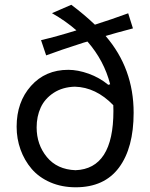

<svg xmlns="http://www.w3.org/2000/svg" viewBox="-20 -775 631 806"><path d="M423.3 -624Q541 -487.8 541 -301.8Q541 -154.3 479.5 -71.5Q418 11.2 297.9 11.2Q239.3 11.2 191.4 -9.5Q143.6 -30.3 113 -65.9Q82.5 -101.6 66.2 -147Q49.8 -192.4 49.8 -243.2Q49.8 -346.7 110.1 -414.3Q170.4 -481.9 266.6 -481.9Q306.6 -481.9 352.3 -465.6Q397.9 -449.2 434.6 -418.9L442.4 -421.4Q417 -520.5 347.2 -600.6L331.5 -596.2Q228 -563 173.8 -542.5L152.3 -606.4Q221.2 -622.6 300.8 -647.5Q255.9 -687 198.2 -719.7L279.3 -754.9Q334.5 -713.4 378.4 -671.4Q450.2 -694.3 518.1 -719.2L538.1 -655.8Q460 -635.3 423.3 -624ZM296.9 -60.5Q456.1 -66.4 456.1 -309.1Q456.1 -325.7 455.6 -333.5Q382.8 -408.7 294.4 -411.1Q242.7 -409.7 205.3 -385.3Q168 -360.8 150.9 -323.5Q133.8 -286.1 133.8 -240.2Q133.8 -168 176.8 -115.7Q219.7 -63.5 296.9 -60.5Z"/></svg>

Font: Commissioner Flair
Style: Regular
Weight: 400
Designer: Kostas Bartsokas
Foundry: Kostas Bartsokas
Version: Version 1.000